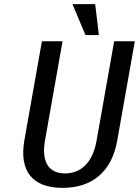

<svg xmlns="http://www.w3.org/2000/svg" viewBox="-20 -900 673 930"><path d="M295 -60C220 -60 179 -110 198 -220L283 -700H183L98 -220C72 -70 138 10 283 10C428 10 522 -70 548 -220L633 -700H533L448 -220C429 -110 370 -60 295 -60ZM331 -880 394 -730H459L441 -880Z"/></svg>

Font: Scada
Style: Italic
Weight: 400
Designer: Jovanny Lemonad
Foundry: Jovanny Lemonad
Version: Version 3.005